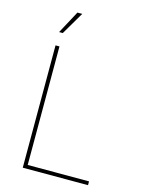

<svg xmlns="http://www.w3.org/2000/svg" viewBox="-137 -1023 831 1103"><g transform="rotate(15 278.5 -471.0)"><path d="M109.9 0V-727.5H133.3V-22.5H498V0ZM109.9 -806.6 182.6 -941.9H211.4L131.8 -806.6Z"/></g></svg>

Font: Inter 16pt Thin
Style: Regular
Weight: 250
Version: Version 4.001;git-66647c0bb